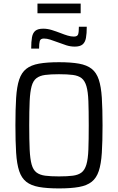

<svg xmlns="http://www.w3.org/2000/svg" viewBox="-20 -1043 658 1071"><path d="M309 8Q242 8 197.5 0Q153 -8 126.5 -29Q100 -50 87 -89Q74 -128 70 -190.5Q66 -253 66 -344Q66 -435 70 -497.5Q74 -560 87 -599Q100 -638 126.5 -659Q153 -680 197.5 -688Q242 -696 309 -696Q376 -696 420.5 -688Q465 -680 491.5 -659Q518 -638 531 -599Q544 -560 548 -497.5Q552 -435 552 -344Q552 -253 548 -190.5Q544 -128 531 -89Q518 -50 491.5 -29Q465 -8 420.5 0Q376 8 309 8ZM309 -59Q356 -59 386.5 -63Q417 -67 435 -81Q453 -95 462 -125.5Q471 -156 473 -209Q475 -262 475 -344Q475 -426 473 -479Q471 -532 462 -562.5Q453 -593 435 -607Q417 -621 386.5 -625Q356 -629 309 -629Q262 -629 232 -625Q202 -621 183.5 -607Q165 -593 156.5 -562.5Q148 -532 145.5 -479Q143 -426 143 -344Q143 -262 145.5 -209Q148 -156 156.5 -125.5Q165 -95 183.5 -81Q202 -67 232 -63Q262 -59 309 -59ZM154 -772Q154 -811 158.5 -835.5Q163 -860 177.5 -871.5Q192 -883 221 -883Q245 -883 269 -875.5Q293 -868 319 -858Q339 -850 357.5 -844.5Q376 -839 392 -839Q412 -839 416 -852Q420 -865 420 -894H464Q464 -856 459.5 -831.5Q455 -807 440.5 -795Q426 -783 397 -783Q373 -783 349.5 -790.5Q326 -798 300 -808Q278 -816 260 -822Q242 -828 225 -828Q206 -828 202 -814.5Q198 -801 198 -772ZM189 -969V-1023H430V-969Z"/></svg>

Font: Saira SemiCondensed
Style: Regular
Weight: 400
Width: 4
Designer: Hector Gatti with collaboration of the Omnibus-Type team
Foundry: Omnibus-Type
Version: Version 1.101